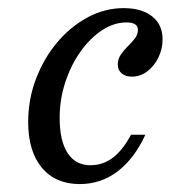

<svg xmlns="http://www.w3.org/2000/svg" viewBox="-20 -446 466 477"><path d="M178.2 11.3Q117.7 11.3 83.9 -29.4Q50 -70.2 50 -142.7Q50 -199.2 69.4 -250Q88.7 -300.8 121.8 -340.3Q154.8 -379.8 197.6 -402.8Q240.3 -425.8 287.1 -425.8Q332.3 -425.8 358.1 -405.2Q383.9 -384.7 383.9 -348.4Q383.9 -324.2 373.4 -302.8Q362.9 -281.5 345.6 -268.5Q328.2 -255.6 308.1 -255.6Q291.9 -255.6 282.3 -263.7Q272.6 -271.8 272.6 -286.3Q272.6 -299.2 280.2 -310.5Q287.9 -321.8 298 -331.5Q308.1 -341.1 315.3 -350.8Q322.6 -360.5 322.6 -371.8Q322.6 -390.3 294.4 -390.3Q262.9 -390.3 233.1 -370.6Q203.2 -350.8 179.4 -316.9Q155.6 -283.1 141.9 -240.7Q128.2 -198.4 128.2 -153.2Q128.2 -96 148 -65.7Q167.7 -35.5 204.8 -35.5Q235.5 -35.5 260.1 -54Q284.7 -72.6 305.6 -111.3H341.1Q313.7 -51.6 272.2 -20.2Q230.6 11.3 178.2 11.3Z"/></svg>

Font: Playfair 9pt
Style: Italic
Weight: 400
Italic angle: -15.6°
Designer: Claus Eggers Sørensen
Foundry: Claus Eggers Sørensen
Version: Version 2.001;gftools[0.9.30]